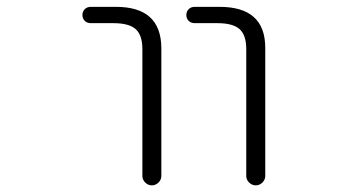

<svg xmlns="http://www.w3.org/2000/svg" viewBox="-20 -565 1040 563"><path d="M246.1 -497.1Q235.4 -497.1 228.5 -503.9Q221.7 -510.7 221.7 -521Q221.7 -531.2 228.5 -538.1Q235.4 -544.9 246.1 -544.9H320.3Q452.1 -544.9 453.1 -424.8V-48.8Q453.1 -38.1 444.8 -29.8Q436.5 -21.5 425.3 -21.5Q414.1 -21.5 405.8 -29.8Q397.5 -38.1 397.5 -48.8V-420.9Q397.5 -461.9 377.9 -479.5Q358.4 -497.1 312.5 -497.1ZM550.8 -497.1Q540 -497.1 533.2 -503.9Q526.4 -510.7 526.4 -521Q526.4 -531.2 533.2 -538.1Q540 -544.9 550.8 -544.9H624Q757.8 -544.9 757.8 -424.8V-48.8Q757.8 -38.1 749.5 -29.8Q741.2 -21.5 730 -21.5Q718.8 -21.5 710.4 -29.8Q702.1 -38.1 702.1 -48.8V-420.9Q702.1 -461.9 682.6 -479.5Q663.1 -497.1 617.2 -497.1Z"/></svg>

Font: Rounded Mgen+ 1m light
Style: Regular
Weight: 200
Designer: [Source Han Sans]
Ryoko NISHIZUKA  (kana & ideographs); Paul D. Hunt (Latin, Greek & Cyrillic); Wenlong ZHANG  (bopomofo
Version: Version 1.059.20150602